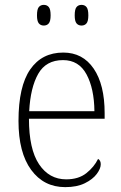

<svg xmlns="http://www.w3.org/2000/svg" viewBox="-20 -759 499 789"><path d="M248 10Q160 10 108 -61Q56 -132 56 -262Q56 -404 104 -473.5Q152 -543 240 -543Q320 -543 365 -477Q410 -411 410 -294V-271H99Q99 -146 140.5 -84Q182 -22 252 -22Q303 -22 335 -47.5Q367 -73 383 -106Q394 -100 394 -84Q394 -66 377.5 -44Q361 -22 328.5 -6Q296 10 248 10ZM368 -302Q367 -395 335.5 -453.5Q304 -512 239 -512Q169 -512 137 -455.5Q105 -399 100 -302ZM315 -654Q302 -654 294.5 -663Q287 -672 287 -696Q287 -721 294.5 -730Q302 -739 315 -739Q328 -739 335.5 -730Q343 -721 343 -696Q343 -672 335.5 -663Q328 -654 315 -654ZM160 -654Q147 -654 139.5 -663Q132 -672 132 -696Q132 -721 139.5 -730Q147 -739 160 -739Q173 -739 180.5 -730Q188 -721 188 -696Q188 -672 180.5 -663Q173 -654 160 -654Z"/></svg>

Font: Noto Serif Tamil SemiCondensed ExtraLight
Style: Italic
Weight: 200
Width: 4
Italic angle: -12°
Designer: Indian Type Foundry, Tom Grace, and the Monotype Design Team
Foundry: Monotype Imaging Inc.
Version: Version 2.003; ttfautohint (v1.8.4.7-5d5b)